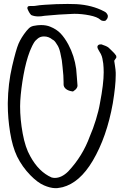

<svg xmlns="http://www.w3.org/2000/svg" viewBox="-20 -978 646 998"><path d="M377 -956.5Q459 -951.7 521 -918.9Q535.6 -912.6 540.5 -897Q542.5 -881.8 526.9 -869.6Q508.8 -867.7 501 -876Q485.8 -890.1 445.6 -898.2Q405.3 -906.2 366.7 -906.2Q358.4 -906.2 346.2 -905.3Q334 -904.3 327.1 -904.3Q304.7 -904.3 212.4 -896Q193.4 -892.6 179.7 -892.6Q158.2 -892.6 142.1 -899.9Q131.3 -911.1 123.5 -930.7Q121.1 -935.1 122.8 -940.2Q124.5 -945.3 129.9 -946.3Q132.8 -946.8 138.7 -946.8H152.3Q158.2 -946.8 161.1 -947.3Q186.5 -951.7 212.4 -953.1Q272 -957.5 331.5 -957.5Q363.3 -957.5 377 -956.5ZM174.8 -846.7Q184.6 -847.7 193.4 -847.7Q220.7 -847.7 240.7 -839.4Q273.9 -826.2 294.9 -804.2Q315.9 -782.2 335 -747.1Q366.7 -688 376 -619.6Q377.9 -604.5 379.6 -575.7Q381.3 -546.9 382.8 -533.7Q382.8 -532.7 382.8 -532.2Q382.8 -525.9 378.4 -519.5Q374 -513.2 370.8 -511Q367.7 -508.8 359.4 -502.4Q335.4 -505.4 323 -515.4Q310.5 -525.4 310.5 -539.6Q310.5 -541 310.5 -542Q310.5 -546.4 310.5 -550.8Q310.5 -567.9 309.3 -585.7Q308.1 -603.5 305.2 -629.6Q302.2 -655.8 301.3 -664.6Q299.8 -670.9 296.6 -688Q293.5 -705.1 290 -716.8Q286.6 -728.5 281.2 -738.8Q279.8 -740.7 273.9 -750.2Q268.1 -759.8 263.4 -764.6Q258.8 -769.5 252.4 -772.5Q233.4 -788.6 208.5 -788.6Q188 -788.6 174.3 -775.9Q168.5 -771.5 163.6 -765.9Q158.7 -760.3 154.1 -752Q149.4 -743.7 147.5 -739.7Q145.5 -735.8 140.6 -724.4Q135.7 -712.9 134.8 -710.9Q115.2 -659.7 102.3 -588.6Q89.4 -517.6 85.4 -454.1Q84.5 -440.9 84.5 -425.3Q84.5 -357.9 97.9 -284.4Q111.3 -210.9 137.2 -166Q181.2 -85 248 -55.7Q256.3 -53.2 265.1 -53.2Q300.3 -53.2 334.5 -86.9Q409.7 -166.5 447.3 -270.5Q463.4 -306.6 478.3 -355Q493.2 -403.3 499.5 -441.4Q519 -542.5 519 -602.1Q519 -626 516.6 -648.4Q515.6 -652.8 514.4 -660.9Q513.2 -668.9 512.2 -674.1Q511.2 -679.2 509 -685.8Q506.8 -692.4 503.9 -697.8Q502.4 -701.7 494.4 -714.1Q486.3 -726.6 486.3 -734.4Q486.3 -734.9 486.3 -735.4Q487.8 -744.1 496.8 -746.6Q505.9 -749 513.2 -745.1Q515.6 -744.1 520.5 -742.4Q525.4 -740.7 528.3 -739.5Q531.2 -738.3 535.2 -736.3Q539.1 -734.4 542.2 -732.2Q545.4 -730 547.9 -727.1Q550.3 -724.6 559.3 -716.1Q568.4 -707.5 573.7 -701.7Q579.1 -695.8 583.5 -689Q585.4 -682.1 584.7 -679.4Q584 -676.8 579.3 -670.7Q574.7 -664.6 573.7 -662.1Q574.2 -659.2 577.6 -636.7Q581.1 -614.3 581.5 -600.1Q581.5 -595.2 581.5 -586.9Q581.5 -533.2 566.4 -441.4Q535.2 -266.1 461.9 -142.1Q394.5 -28.3 305.2 -4.9Q304.7 -4.9 300.8 -4.2Q296.9 -3.4 296.1 -3.2Q295.4 -2.9 292 -2.4Q288.6 -2 287.1 -1.7Q285.6 -1.5 282.7 -1Q279.8 -0.5 277.8 -0.2Q275.9 0 273.4 0Q271 0 268.6 0Q267.1 0 265.6 0Q239.7 -1 208.5 -14.6Q175.3 -28.8 137.7 -67.4Q95.7 -110.4 68.8 -164.6Q44.4 -215.8 32.5 -290Q20.5 -364.3 20.5 -434.6Q20.5 -439 20.5 -443.4Q22 -543 43 -633.3Q63 -719.2 76.2 -750.5Q90.3 -783.2 117.7 -817.4Q130.4 -833 140.6 -838.6Q150.9 -844.2 174.8 -846.7Z"/></svg>

Font: Avessa
Style: Medium
Weight: 500
Designer: Arman Khorramak
Foundry: Arman Khorramak
Version: Version 1.000; ttfautohint (v1.8.1)